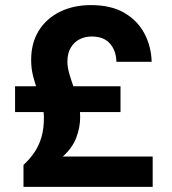

<svg xmlns="http://www.w3.org/2000/svg" viewBox="-20 -732 674 752"><path d="M72 0V-86Q99 -111 116.5 -138Q134 -165 143 -197Q152 -229 152 -272Q152 -298 144.5 -324Q137 -350 127 -377.5Q117 -405 109.5 -434.5Q102 -464 102 -497Q102 -564 132 -612Q162 -660 215 -686Q268 -712 336 -712Q415 -712 466.5 -682Q518 -652 545 -602Q572 -552 574 -490H436Q435 -533 411 -561Q387 -589 339 -589Q313 -589 291.5 -578Q270 -567 257 -545Q244 -523 244 -491Q244 -469 251.5 -443Q259 -417 269 -389.5Q279 -362 286.5 -332Q294 -302 294 -273Q294 -234 279 -193.5Q264 -153 226 -119H578V0ZM39 -293V-394H452V-293Z"/></svg>

Font: DM Sans 16pt Black
Style: Regular
Weight: 900
Version: Version 4.004;gftools[0.9.30]